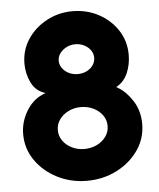

<svg xmlns="http://www.w3.org/2000/svg" viewBox="-51 -726 644 776"><g transform="rotate(-5 271.5 -338.0)"><path d="M271 6Q206 6 151 -22Q96 -50 63 -97.5Q30 -145 30 -204Q30 -252 55 -295Q80 -338 120 -356Q124 -358 127.5 -359.5Q131 -361 135 -362Q95 -374 77.5 -410.5Q60 -447 60 -487Q60 -542 89 -586Q118 -630 166.5 -656Q215 -682 271 -682Q330 -682 378 -656Q426 -630 454.5 -586Q483 -542 483 -487Q483 -447 468 -412.5Q453 -378 421 -361Q423 -360 425.5 -359Q428 -358 430 -356Q463 -336 488 -296Q513 -256 513 -204Q513 -145 480 -97.5Q447 -50 392 -22Q337 6 271 6ZM271 -427Q291 -427 307.5 -435Q324 -443 333.5 -457Q343 -471 343 -487Q343 -504 333.5 -517.5Q324 -531 307.5 -539.5Q291 -548 271 -548Q252 -548 235.5 -539.5Q219 -531 209 -517.5Q199 -504 199 -487Q199 -471 209 -457Q219 -443 235.5 -435Q252 -427 271 -427ZM271 -123Q300 -123 323 -134.5Q346 -146 359.5 -165Q373 -184 373 -208Q373 -232 359.5 -251Q346 -270 323 -281.5Q300 -293 271 -293Q244 -293 221 -281.5Q198 -270 184.5 -251Q171 -232 171 -208Q171 -184 184.5 -165Q198 -146 221 -134.5Q244 -123 271 -123Z"/></g></svg>

Font: Glory Thin ExtraBold
Style: Regular
Weight: 800
Version: Version 1.011